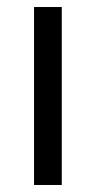

<svg xmlns="http://www.w3.org/2000/svg" viewBox="-20 -527 273 547"><path d="M156 0H77V-507H156Z"/></svg>

Font: Hind Vadodara
Style: Regular
Weight: 400
Designer: Hitesh Malaviya
Foundry: Indian Type Foundry
Version: Version 1.001;PS 1.0;hotconv 1.0.86;makeotf.lib2.5.63406; tt